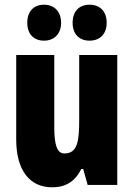

<svg xmlns="http://www.w3.org/2000/svg" viewBox="-20 -787 569 817"><path d="M96 -690C96 -642 124 -614 167 -614C212 -614 240 -644 240 -690C240 -737 212 -767 167 -767C124 -767 96 -739 96 -690ZM289 -690C289 -643 316 -614 361 -614C407 -614 434 -644 434 -690C434 -737 407 -767 361 -767C317 -767 289 -739 289 -690ZM479 -553H317V-280C317 -191 312 -134 254 -134C222 -134 211 -172 211 -246V-553H49V-193C49 -64 105 10 202 10C261 10 300 -16 326 -68H334L353 0H479Z"/></svg>

Font: Noto Sans Myanmar UI ExtraCondensed Black
Style: Regular
Weight: 900
Width: 2
Designer: Monotype Design Team
Foundry: Monotype Imaging Inc.
Version: Version 2.103